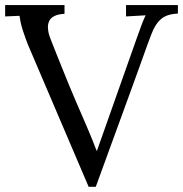

<svg xmlns="http://www.w3.org/2000/svg" viewBox="-24 -720 715 750"><path d="M-3.9 -700.2H228V-667L227.1 -666Q202.1 -664.6 187.3 -656.7Q172.4 -648.9 167 -635.3Q163.1 -626 163.1 -614.7Q163.1 -608.9 165 -595.9Q167 -583 177.2 -558.1Q189 -528.3 200.2 -500.2Q211.4 -472.2 222.9 -443.8Q234.4 -415.5 246.3 -386.2Q258.3 -356.9 272 -325.2Q284.2 -296.9 296.1 -269.5Q308.1 -242.2 318.6 -217.3Q329.1 -192.4 338.1 -170.4Q347.2 -148.4 353 -131.8H355Q488.3 -507.8 510.7 -572.3Q533.2 -636.7 544.9 -660.2L468.3 -655.8V-700.2H670.9V-667Q648.9 -666 632.3 -660.6Q615.7 -655.3 603 -643.8Q590.3 -632.3 580.1 -614Q569.8 -595.7 553 -548.3Q536.1 -501 511 -431.6Q485.8 -362.3 464.6 -304Q443.4 -245.6 415 -168.2Q386.7 -90.8 350.1 9.8H322.3L95.2 -522Q84 -547.4 76.7 -567.6Q69.3 -587.9 64.2 -604.2Q59.1 -620.6 56.4 -633.8Q53.7 -647 52.2 -658.2L-3.9 -655.8Z"/></svg>

Font: DimaThulth2
Style: Regular
Weight: 400
Designer: R.Balvardi
Foundry: R.Balvardi (R.Balvardi@gmail.com)
Version: Version 1.00;November 13, 2018;FontCreator 11.5.0.2427 64-bi